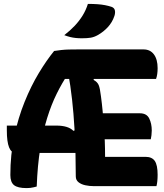

<svg xmlns="http://www.w3.org/2000/svg" viewBox="-20 -953 840 983"><path d="M168 2Q160 4 152 6Q144 8 135 9Q126 10 116 10Q71 10 52 -5Q33 -20 33 -57Q33 -161 53 -255.5Q73 -350 106 -431.5Q139 -513 178.5 -578.5Q218 -644 257 -692Q276 -695 294 -697Q312 -699 332.5 -699.5Q353 -700 378 -700H715Q749 -700 768 -674.5Q787 -649 787 -604Q787 -588 785 -574Q783 -560 779 -549H281L329 -575Q298 -529 270.5 -473.5Q243 -418 221.5 -349Q200 -280 186 -193Q172 -106 168 2ZM329 -580 468 -573 459 -544Q478 -534 485 -518Q492 -502 497 -459Q502 -422 505.5 -384Q509 -346 512 -307.5Q515 -269 516.5 -230Q518 -191 518 -150H725Q758 -150 772.5 -129Q787 -108 787 -58Q787 -41 785.5 -26Q784 -11 781 0H460Q438 0 417 -4.5Q396 -9 382 -20Q368 -31 368 -50Q368 -100 366.5 -164Q365 -228 361 -299.5Q357 -371 349 -443Q341 -515 329 -580ZM15 -310H269Q298 -310 320 -303.5Q342 -297 356 -283L394 -298V-170H61Q38 -170 26.5 -198.5Q15 -227 15 -285ZM461 -373H696Q731 -373 744 -346.5Q757 -320 757 -285Q757 -273 755.5 -261Q754 -249 752 -240H461ZM430 -933Q457 -933 478.5 -931.5Q500 -930 518 -926.5Q536 -923 551 -918Q565 -913 568 -900.5Q571 -888 566 -872Q560 -854 551.5 -840Q543 -826 532.5 -814.5Q522 -803 509 -792.5Q496 -782 480 -773Q462 -763 444.5 -760Q427 -757 399 -757Q383 -757 368 -758.5Q353 -760 339 -763.5Q325 -767 309 -773Q340 -797 363 -821.5Q386 -846 403 -873.5Q420 -901 430 -933Z"/></svg>

Font: Recursive Casual ExtraBold
Style: Regular
Weight: 800
Version: Version 1.047